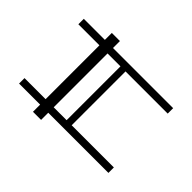

<svg xmlns="http://www.w3.org/2000/svg" viewBox="-175 -916 1105 1105"><g transform="rotate(-45 377.5 -363.5)"><path d="M698.5 -555.8V-489.7H642V0H597.7V-343.4H159.4V0H115.1V-489.7H56.8V-555.8H115.1V-727.3H159.4V-555.8H597.7V-727.3H642V-555.8ZM597.7 -489.7H159.4V-384.6H597.7Z"/></g></svg>

Font: Inter Extra Light BETA
Style: Regular
Weight: 200
Designer: Rasmus Andersson
Foundry: rsms
Version: Version 3.011;git-f93a4a705